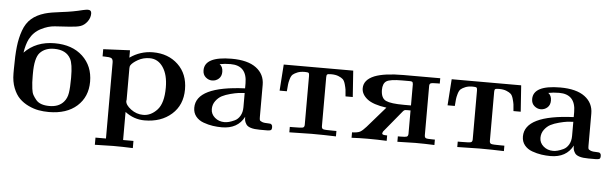

<svg xmlns="http://www.w3.org/2000/svg" viewBox="-53 -887 4067 1274"><g transform="rotate(5 1980.5 -249.5)"><path d="M30.8 -230V-256.8Q30.8 -348.6 37.4 -407.7Q43.9 -466.8 62 -517.3Q80.1 -567.9 114.5 -597.9Q148.9 -627.9 203.1 -644Q242.2 -655.3 314.7 -663.6Q387.2 -671.9 454.1 -689Q476.1 -693.8 486.8 -693.8Q509.8 -693.8 509.8 -669.9Q509.8 -641.1 491 -616Q472.2 -590.8 445.8 -582Q422.9 -574.2 371.3 -571Q319.8 -567.9 275.9 -564.9Q231.9 -562 184.6 -537.6Q137.2 -513.2 111.8 -464.8Q93.8 -429.7 85 -373Q162.1 -453.1 286.1 -453.1Q403.3 -453.1 472.7 -388.2Q542 -323.2 542 -219.2Q542 -118.2 473.4 -56.6Q404.8 4.9 286.1 4.9Q251 4.9 218 -1Q185.1 -6.8 150.1 -23.4Q115.2 -40 89.6 -65.4Q64 -90.8 47.4 -133.3Q30.8 -175.8 30.8 -230ZM159.2 -224.1Q159.2 -197.3 160.2 -181.6Q161.1 -166 164.1 -139.9Q167 -113.8 175.5 -98.4Q184.1 -83 197.5 -66.9Q210.9 -50.8 233.4 -43Q255.9 -35.2 287.1 -35.2Q349.1 -35.2 381.8 -73.2Q402.8 -97.2 408.4 -133.5Q414.1 -169.9 414.1 -230V-237.8Q414.1 -326.7 396 -359.9Q366.2 -416 286.1 -416Q226.1 -416 191.9 -379.9Q158.7 -344.7 159.2 -237.8Z M609.9 147H679.7V-358.9Q679.7 -380.9 668.7 -387.5Q657.7 -394 620.6 -394H609.9V-441.9L787.6 -450.2V-400.9Q856.4 -449.7 940.9 -450.2Q1043 -450.2 1108.4 -388.2Q1173.8 -326.2 1173.8 -223.1Q1173.8 -119.1 1103.8 -57.1Q1033.7 4.9 923.8 4.9Q853 4.9 793.9 -40V147H862.8V194.8Q796.9 191.9 731.9 191.9Q720.7 191.9 609.9 194.8ZM792.5 -112.8Q792.5 -86.9 829.6 -58.8Q866.7 -30.8 911.6 -30.8Q963.4 -30.8 1004.6 -75.4Q1045.9 -120.1 1045.9 -224.1Q1045.9 -309.1 1012.2 -359.1Q978.5 -409.2 922.9 -409.2Q879.9 -409.2 844.7 -389.2Q809.6 -369.1 797.9 -350.1Q793.9 -344.2 793.9 -330.1V-120.1Q793.9 -119.1 793.2 -116.9Q792.5 -114.7 792.5 -112.8Z M1245.6 -107.9Q1245.6 -251 1570.3 -265.1V-298.8Q1570.3 -417 1460.4 -417Q1421.4 -417 1388.2 -410.2Q1410.2 -395 1410.2 -360.8Q1410.2 -331.1 1391.4 -314.5Q1372.6 -297.9 1347.2 -297.9Q1324.2 -297.9 1304.7 -314.5Q1285.2 -331.1 1285.2 -360.8Q1285.2 -452.6 1464.4 -453.1Q1572.3 -453.1 1628.4 -411.1Q1684.6 -369.1 1684.6 -298.8V-84Q1684.6 -69.8 1686.5 -64Q1688.5 -58.1 1702.4 -52.5Q1716.3 -46.9 1745.6 -46.9Q1754.4 -46.9 1758.3 -45.9Q1762.2 -44.9 1766.8 -40Q1771.5 -35.2 1771.5 -23.9Q1771.5 -7.8 1764.4 -3.9Q1757.3 0 1739.3 0H1691.4Q1654.3 0 1631.3 -7.1Q1608.4 -14.2 1599.9 -28.1Q1591.3 -42 1589.4 -51.5Q1587.4 -61 1587.4 -77.1Q1544.4 5.9 1438.5 5.9Q1408.7 5.9 1378.4 1.5Q1348.1 -2.9 1316.2 -14.4Q1284.2 -25.9 1264.9 -49.8Q1245.6 -73.7 1245.6 -107.9ZM1362.3 -108.9Q1362.3 -75.7 1388.9 -52.7Q1415.5 -29.8 1453.6 -29.8Q1466.8 -29.8 1483.2 -33.9Q1499.5 -38.1 1521 -48.1Q1542.5 -58.1 1556.4 -82Q1570.3 -106 1570.3 -139.2V-233.9Q1548.3 -232.9 1528.8 -230.5Q1509.3 -228 1476.3 -219.5Q1443.4 -210.9 1420.4 -199Q1397.5 -187 1379.9 -163.3Q1362.3 -139.6 1362.3 -108.9Z M1799.8 -270 1812 -444.8H2274.9L2287.1 -270H2238.8Q2236.8 -300.8 2234.9 -314.5Q2232.9 -328.1 2226.6 -350.6Q2220.2 -373 2210.2 -382.6Q2200.2 -392.1 2180.2 -400.1Q2160.2 -408.2 2130.9 -408.2Q2109.9 -408.2 2105 -404.1Q2100.1 -399.9 2100.1 -386.2V-59.1Q2100.1 -43 2111.6 -39.6Q2123 -36.1 2177.7 -36.1H2198.7V0Q2117.7 -2.9 2036.1 -2.9Q2020 -2.9 1888.2 0V-36.1H1909.2Q1964.4 -36.1 1975.1 -39.6Q1985.8 -43 1985.8 -59.1V-384.8Q1985.8 -399.9 1981 -404.1Q1976.1 -408.2 1955.1 -408.2Q1926.3 -408.2 1906.7 -400.1Q1887.2 -392.1 1876.7 -383.1Q1866.2 -374 1859.6 -351.1Q1853 -328.1 1852.1 -315.7Q1851.1 -303.2 1848.1 -270Z M2302.7 0V-36.1Q2339.8 -37.1 2356.2 -46.1Q2372.6 -55.2 2395.5 -81.1L2515.6 -219.2Q2425.8 -231.4 2386.7 -262.7Q2347.7 -293.9 2347.7 -334Q2347.7 -390.1 2417.5 -418.9Q2483.4 -444.8 2609.9 -444.8H2854.5V-409.2H2837.9Q2801.8 -409.2 2793.7 -405Q2785.6 -400.9 2785.6 -387.2V-60.1Q2785.6 -43.9 2794.7 -40Q2803.7 -36.1 2838.9 -36.1H2854.5V0Q2789.6 -2.9 2726.6 -2.9Q2715.3 -2.9 2607.9 0V-36.1H2625.5Q2657.7 -36.1 2666.7 -39.6Q2675.8 -43 2676.8 -58.1V-214.8H2652.8Q2639.6 -214.8 2634.8 -211.9Q2629.9 -209 2619.6 -195.8Q2515.6 -68.8 2507.8 -60.1Q2502.9 -50.3 2502.9 -45.9Q2502.9 -36.1 2531.7 -36.1H2536.6V0Q2473.6 -2.9 2409.7 -2.9Q2356.9 -2.9 2302.7 0ZM2475.6 -333Q2476.6 -278.8 2509.5 -263.4Q2542.5 -248 2628.9 -248H2676.8V-389.2Q2675.8 -402.3 2670.7 -405.3Q2665.5 -408.2 2654.8 -408.2H2603.5Q2523.4 -408.2 2499.5 -392.6Q2475.6 -377 2475.6 -333Z M2918.5 -270 2930.7 -444.8H3393.6L3405.8 -270H3357.4Q3355.5 -300.8 3353.5 -314.5Q3351.6 -328.1 3345.2 -350.6Q3338.9 -373 3328.9 -382.6Q3318.8 -392.1 3298.8 -400.1Q3278.8 -408.2 3249.5 -408.2Q3228.5 -408.2 3223.6 -404.1Q3218.8 -399.9 3218.8 -386.2V-59.1Q3218.8 -43 3230.2 -39.6Q3241.7 -36.1 3296.4 -36.1H3317.4V0Q3236.3 -2.9 3154.8 -2.9Q3138.7 -2.9 3006.8 0V-36.1H3027.8Q3083 -36.1 3093.8 -39.6Q3104.5 -43 3104.5 -59.1V-384.8Q3104.5 -399.9 3099.6 -404.1Q3094.7 -408.2 3073.7 -408.2Q3044.9 -408.2 3025.4 -400.1Q3005.9 -392.1 2995.4 -383.1Q2984.9 -374 2978.3 -351.1Q2971.7 -328.1 2970.7 -315.7Q2969.7 -303.2 2966.8 -270Z M3434.6 -107.9Q3434.6 -251 3759.3 -265.1V-298.8Q3759.3 -417 3649.4 -417Q3610.4 -417 3577.1 -410.2Q3599.1 -395 3599.1 -360.8Q3599.1 -331.1 3580.3 -314.5Q3561.5 -297.9 3536.1 -297.9Q3513.2 -297.9 3493.7 -314.5Q3474.1 -331.1 3474.1 -360.8Q3474.1 -452.6 3653.3 -453.1Q3761.2 -453.1 3817.4 -411.1Q3873.5 -369.1 3873.5 -298.8V-84Q3873.5 -69.8 3875.5 -64Q3877.4 -58.1 3891.4 -52.5Q3905.3 -46.9 3934.6 -46.9Q3943.4 -46.9 3947.3 -45.9Q3951.2 -44.9 3955.8 -40Q3960.4 -35.2 3960.4 -23.9Q3960.4 -7.8 3953.4 -3.9Q3946.3 0 3928.2 0H3880.4Q3843.3 0 3820.3 -7.1Q3797.4 -14.2 3788.8 -28.1Q3780.3 -42 3778.3 -51.5Q3776.4 -61 3776.4 -77.1Q3733.4 5.9 3627.4 5.9Q3597.7 5.9 3567.4 1.5Q3537.1 -2.9 3505.1 -14.4Q3473.1 -25.9 3453.9 -49.8Q3434.6 -73.7 3434.6 -107.9ZM3551.3 -108.9Q3551.3 -75.7 3577.9 -52.7Q3604.5 -29.8 3642.6 -29.8Q3655.8 -29.8 3672.1 -33.9Q3688.5 -38.1 3710 -48.1Q3731.4 -58.1 3745.4 -82Q3759.3 -106 3759.3 -139.2V-233.9Q3737.3 -232.9 3717.8 -230.5Q3698.2 -228 3665.3 -219.5Q3632.3 -210.9 3609.4 -199Q3586.4 -187 3568.8 -163.3Q3551.3 -139.6 3551.3 -108.9Z"/></g></svg>

Font: CMU Serif
Style: Bold
Weight: 700
Version: Version 0.7.0